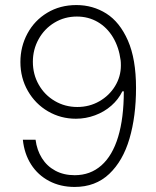

<svg xmlns="http://www.w3.org/2000/svg" viewBox="-20 -737 625 767"><path d="M523.4 -385.7Q523.4 -272.5 497.3 -183.3Q471.2 -94.2 416.3 -42.2Q361.3 9.8 278.3 9.8Q221.2 9.8 176.3 -13.9Q131.3 -37.6 104.2 -80.1Q77.1 -122.6 71.3 -178.7H122.1Q127.4 -137.2 147.5 -105.2Q167.5 -73.2 200.9 -55.2Q234.4 -37.1 278.3 -37.1Q340.8 -37.1 385 -76.2Q429.2 -115.2 451.9 -190.2Q474.6 -265.1 474.6 -372.1H468.8Q453.1 -339.8 424.8 -314.9Q396.5 -290 359.6 -276.4Q322.8 -262.7 283.2 -262.7Q222.7 -262.7 171.9 -292.2Q121.1 -321.8 91.3 -373.8Q61.5 -425.8 61.5 -489.3Q61.5 -550.8 89.6 -603Q117.7 -655.3 168.7 -686Q219.7 -716.8 285.2 -716.8Q351.1 -716.8 404.8 -682.9Q458.5 -648.9 491 -575Q523.4 -501 523.4 -385.7ZM111.3 -490.2Q111.3 -439.9 134.8 -398.7Q158.2 -357.4 199 -333.5Q239.7 -309.6 289.1 -309.6Q336.9 -309.6 376.7 -332.3Q416.5 -355 439.7 -393.1Q462.9 -431.2 462.9 -475.6Q462.9 -489.3 461.9 -496.1Q455.1 -548.3 431.4 -587.9Q407.7 -627.4 370.4 -649.2Q333 -670.9 287.1 -670.9Q237.8 -670.9 197.5 -646.5Q157.2 -622.1 134.3 -580.6Q111.3 -539.1 111.3 -490.2Z"/></svg>

Font: Pretendard JP ExtraLight
Style: Regular
Weight: 200
Designer: Base glyphs from Inter by Rasmus Andersson; Hangeul glyphs from Noto Sans CJK(Source Han Sans) by Jang Soo-young and Kan
Foundry: Kil Hyung-jin
Version: Version 1.309